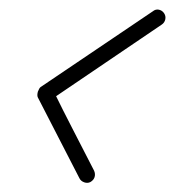

<svg xmlns="http://www.w3.org/2000/svg" viewBox="-20 -369 370 406"><path d="M327 -341Q331 -335 329.5 -328Q328 -321 322 -317Q263 -277 204 -237Q145 -197 86 -157Q84 -155 84.5 -159Q85 -163 86 -168Q87 -173 89 -177Q91 -181 92 -179Q113 -136 135 -93.5Q157 -51 179 -8Q179 -8 179 -8Q179 -8 179 -8Q182 -1 180 5.5Q178 12 171 16Q165 19 158 16.5Q151 14 148 8Q126 -35 104 -77.5Q82 -120 60 -163Q58 -167 60 -175Q63 -183 66 -185Q125 -225 184.5 -265Q244 -305 303 -345Q309 -350 316 -348.5Q323 -347 327 -341Z"/></svg>

Font: FRB American Cursive
Style: Italic
Weight: 400
Italic angle: -25°
Version: Version 2.0;Modular Font Editor K font №1